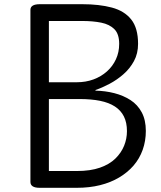

<svg xmlns="http://www.w3.org/2000/svg" viewBox="-20 -895 765 915"><path d="M169 0Q125 0 125 -28V-848Q125 -875 170 -875H371Q453 -875 513 -859Q573 -843 605.5 -802Q638 -761 638 -686Q638 -640 618.5 -604Q599 -568 568 -541Q537 -514 502 -495.5Q467 -477 435 -466V-463Q482 -462 525 -451Q568 -440 602 -418Q636 -396 655.5 -359.5Q675 -323 675 -271Q675 -223 660 -181Q645 -139 616.5 -106Q588 -73 547.5 -49Q507 -25 456.5 -12.5Q406 0 346 0ZM213 -80H346Q411 -80 456.5 -96Q502 -112 530 -139.5Q558 -167 571.5 -200.5Q585 -234 585 -270Q585 -311 570.5 -340Q556 -369 527.5 -387.5Q499 -406 457 -414.5Q415 -423 359 -423H213ZM213 -503H346Q389 -503 425.5 -516.5Q462 -530 489.5 -554.5Q517 -579 532.5 -612.5Q548 -646 548 -686Q548 -733 525 -756Q502 -779 462.5 -787Q423 -795 371 -795H213Z"/></svg>

Font: Playwrite GB J
Style: Regular
Weight: 400
Designer: Veronika Burian, José Scaglione
Foundry: TypeTogether
Version: Version 1.002